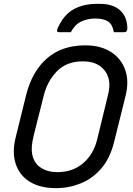

<svg xmlns="http://www.w3.org/2000/svg" viewBox="-20 -955 690 995"><path d="M347 -788H288Q278 -788 276 -792.5Q274 -797 279 -809Q309 -877 360 -906Q411 -935 482 -935H498Q566 -935 602.5 -901.5Q639 -868 640 -809Q640 -788 623 -788H570Q564 -827 541 -843Q518 -859 474 -859Q433 -859 400 -843Q367 -827 347 -788ZM422 -720Q501 -720 554.5 -686Q608 -652 629 -592.5Q650 -533 630 -455L571 -218Q550 -134 504.5 -81.5Q459 -29 398 -4.5Q337 20 270 20Q188 20 134.5 -13Q81 -46 61.5 -105.5Q42 -165 61 -242L115 -461Q146 -585 223.5 -652.5Q301 -720 422 -720ZM154 -250Q140 -192 146.5 -157Q153 -122 175 -99Q192 -83 217 -73Q242 -63 279 -63Q356 -63 410.5 -109Q465 -155 484 -234L538 -456Q552 -508 544 -543Q536 -578 513 -600Q497 -617 471.5 -627Q446 -637 408 -637Q326 -637 276 -586.5Q226 -536 207 -461Z"/></svg>

Font: Recursive Sn Lnr St
Style: Italic
Weight: 400
Italic angle: -15°
Version: Version 1.079;hotconv 1.0.112;makeotfexe 2.5.65598; ttfautoh